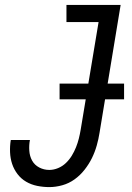

<svg xmlns="http://www.w3.org/2000/svg" viewBox="-20 -755 540 783"><path d="M181 8Q156 8 131.5 3Q107 -2 86.5 -14Q66 -26 51.5 -45Q37 -64 29.5 -86.5Q22 -109 21 -134.5Q20 -160 24 -184H102Q98 -163 99.5 -140.5Q101 -118 111 -100Q121 -82 140 -72Q159 -62 181 -62Q199 -62 217 -69.5Q235 -77 249 -90.5Q263 -104 273 -120.5Q283 -137 290 -154.5Q297 -172 301.5 -190Q306 -208 309 -226L382 -665H251V-735H472L386 -214Q382 -188 374.5 -161.5Q367 -135 355 -110.5Q343 -86 325 -63Q307 -40 284 -23.5Q261 -7 234 0.5Q207 8 181 8ZM223 -350V-414H486V-350Z"/></svg>

Font: Iosevka Curly Slab Oblique
Style: Regular
Weight: 400
Italic angle: -9°
Monospace: yes
Designer: Belleve Invis
Foundry: Belleve Invis
Version: Version 11.1.0; ttfautohint (v1.8.3)